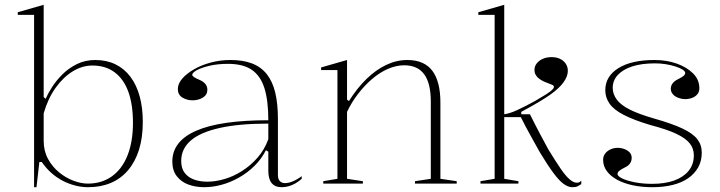

<svg xmlns="http://www.w3.org/2000/svg" viewBox="-20 -765 3000 800"><path d="M122 15V-703H54V-714L162 -745V-361L170 -353Q179 -374 196.5 -401.5Q214 -429 240 -455Q266 -481 300.5 -498Q335 -515 377 -515Q424 -515 461 -497Q498 -479 523.5 -445Q549 -411 562 -363.5Q575 -316 575 -257Q575 -191 559 -140.5Q543 -90 513 -55Q483 -20 441 -2.5Q399 15 347 15Q320 15 293 8Q266 1 241 -12Q216 -25 194 -44.5Q172 -64 154 -90H144L132 15ZM346 0Q404 0 446.5 -30.5Q489 -61 511.5 -118Q534 -175 534 -253Q534 -329 515 -382Q496 -435 458 -463.5Q420 -492 365 -492Q323 -492 283.5 -468Q244 -444 212 -399.5Q180 -355 162 -293V-178Q162 -136 180 -103Q198 -70 226 -47Q254 -24 286 -12Q318 0 346 0Z M940 -515Q993 -515 1030.5 -500.5Q1068 -486 1092 -455.5Q1116 -425 1127 -378.5Q1138 -332 1138 -269V-36Q1138 -18 1146.5 -10Q1155 -2 1167 -2Q1183 -2 1201.5 -10Q1220 -18 1237 -31V-20Q1225 -9 1211 -1Q1197 7 1182.5 11Q1168 15 1154 15Q1126 15 1112 -2Q1098 -19 1098 -54Q1098 -84 1098 -97.5Q1098 -111 1098 -118Q1098 -125 1098 -133L1088 -139Q1069 -102 1040 -73.5Q1011 -45 975.5 -25Q940 -5 903 5Q866 15 831 15Q795 15 765 4Q735 -7 716.5 -31Q698 -55 698 -92Q698 -177 798 -220.5Q898 -264 1098 -264Q1098 -347 1081.5 -398.5Q1065 -450 1028.5 -474.5Q992 -499 930 -499Q887 -499 853 -491Q819 -483 800 -472.5Q781 -462 781 -453Q781 -449 788 -444Q795 -439 814 -431Q844 -417 844 -391Q844 -370 825.5 -358.5Q807 -347 782 -347Q759 -347 740 -358.5Q721 -370 721 -394Q721 -416 739 -437Q757 -458 788 -476Q819 -494 858.5 -504.5Q898 -515 940 -515ZM1098 -250Q977 -250 896 -232Q815 -214 775 -179.5Q735 -145 735 -94Q735 -63 750 -44Q765 -25 789.5 -16.5Q814 -8 844 -8Q878 -8 915.5 -19Q953 -30 988.5 -52.5Q1024 -75 1053 -108Q1082 -141 1098 -185Z M1883 -10V0H1709V-10L1775 -20V-342Q1775 -418 1747.5 -455.5Q1720 -493 1664 -493Q1631 -493 1596.5 -478Q1562 -463 1530.5 -436Q1499 -409 1472 -374Q1445 -339 1426 -299V-20L1492 -10V0H1327V-10L1386 -20V-473H1318V-484L1426 -515V-350L1434 -344Q1468 -398 1507 -436Q1546 -474 1589 -494.5Q1632 -515 1677 -515Q1713 -515 1739 -503.5Q1765 -492 1781.5 -470Q1798 -448 1806.5 -415Q1815 -382 1815 -338V-20Z M2081 -20 2140 -10V0H1982V-10L2041 -20V-703H1973V-714L2081 -745ZM2071 -277V-288Q2098 -289 2135.5 -306.5Q2173 -324 2209 -344Q2238 -361 2255.5 -372Q2273 -383 2280.5 -390.5Q2288 -398 2288 -403Q2288 -408 2282 -411Q2276 -414 2267 -417Q2258 -420 2248 -424.5Q2238 -429 2228.5 -435.5Q2219 -442 2213 -451.5Q2207 -461 2207 -474Q2207 -489 2216.5 -501Q2226 -513 2242 -520Q2258 -527 2278 -527Q2298 -527 2313 -520Q2328 -513 2337 -500Q2346 -487 2346 -470Q2346 -447 2328 -422Q2310 -397 2272 -370Q2255 -358 2225 -340Q2195 -322 2152 -299V-289H2188Q2214 -237 2233.5 -200.5Q2253 -164 2265 -142Q2295 -93 2315.5 -63Q2336 -33 2352 -19Q2368 -5 2380 -4Q2387 -3 2392 -5Q2397 -7 2402 -12V2Q2396 6 2390 9.5Q2384 13 2378 14Q2372 15 2365 15Q2347 15 2328 1Q2309 -13 2285 -45.5Q2261 -78 2229 -131Q2211 -164 2191 -199.5Q2171 -235 2150 -277Z M2698 15Q2654 15 2616.5 7Q2579 -1 2551.5 -16Q2524 -31 2508.5 -52Q2493 -73 2493 -99Q2493 -115 2502 -126Q2511 -137 2524.5 -143Q2538 -149 2553 -149Q2568 -149 2581.5 -144Q2595 -139 2603.5 -130Q2612 -121 2612 -107Q2612 -94 2605 -84Q2598 -74 2585 -68Q2567 -59 2560 -53Q2553 -47 2553 -40Q2553 -31 2572.5 -21.5Q2592 -12 2625 -5.5Q2658 1 2697 1Q2751 1 2789.5 -13Q2828 -27 2849.5 -53.5Q2871 -80 2871 -118Q2871 -146 2854 -167.5Q2837 -189 2798 -207.5Q2759 -226 2690 -244Q2620 -265 2578.5 -286.5Q2537 -308 2519.5 -333.5Q2502 -359 2502 -389Q2502 -447 2556.5 -481Q2611 -515 2707 -515Q2758 -515 2800 -500Q2842 -485 2868 -459Q2894 -433 2894 -397Q2894 -382 2885.5 -372Q2877 -362 2863.5 -357Q2850 -352 2835 -352Q2824 -352 2813.5 -355Q2803 -358 2794.5 -363Q2786 -368 2780.5 -376.5Q2775 -385 2775 -395Q2775 -421 2807 -436Q2823 -444 2829 -449.5Q2835 -455 2835 -461Q2835 -468 2824 -475Q2813 -482 2794.5 -488Q2776 -494 2754 -497.5Q2732 -501 2709 -501Q2654 -501 2615 -488.5Q2576 -476 2554.5 -453Q2533 -430 2533 -399Q2533 -373 2550 -350Q2567 -327 2605 -308Q2643 -289 2706 -271Q2780 -250 2823.5 -229.5Q2867 -209 2885.5 -185Q2904 -161 2904 -129Q2904 -94 2889 -67.5Q2874 -41 2847.5 -22.5Q2821 -4 2783 5.5Q2745 15 2698 15Z"/></svg>

Font: Kalnia ExtraLight
Style: Regular
Weight: 250
Designer: Frida Medrano
Foundry: Frida Medrano
Version: Version 1.105